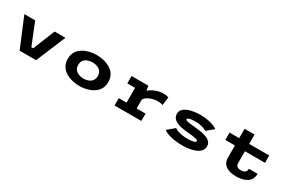

<svg xmlns="http://www.w3.org/2000/svg" viewBox="98 -1733 4174 2820"><g transform="rotate(30 2185.0 -323.0)"><path d="M294.5 0 86 -500H269.5L418.5 -130H449.5L598.5 -500H782.5L573.5 0Z M1310 11Q1269 11 1222.2 3.2Q1175.5 -4.5 1130.2 -22.5Q1085 -40.5 1048 -70.5Q1011 -100.5 988.8 -145Q966.5 -189.5 966.5 -251Q966.5 -312 988.8 -356.5Q1011 -401 1048 -431Q1085 -461 1130 -478.8Q1175 -496.5 1222 -504.2Q1269 -512 1310 -512Q1351 -512 1397.8 -504.2Q1444.5 -496.5 1489.5 -478.8Q1534.5 -461 1571.5 -431Q1608.5 -401 1630.8 -356.5Q1653 -312 1653 -251Q1653 -189.5 1630.8 -145Q1608.5 -100.5 1571.5 -70.5Q1534.5 -40.5 1489.5 -22.5Q1444.5 -4.5 1397.8 3.2Q1351 11 1310 11ZM1310 -113.5Q1350.5 -113.5 1388.5 -127Q1426.5 -140.5 1451 -170.8Q1475.5 -201 1475.5 -251Q1475.5 -301 1451 -331Q1426.5 -361 1388.5 -374.2Q1350.5 -387.5 1310 -387.5Q1269.5 -387.5 1231.2 -374.2Q1193 -361 1168.5 -331Q1144 -301 1144 -251Q1144 -201 1168.5 -170.8Q1193 -140.5 1231.2 -127Q1269.5 -113.5 1310 -113.5Z M1904 0V-124.5H2036V-375.5H1904V-500H2188.5L2201.5 -421.5Q2232.5 -450 2272.8 -470.2Q2313 -490.5 2355.5 -501.2Q2398 -512 2436 -512Q2476.5 -512 2499.2 -506.8Q2522 -501.5 2529 -498L2512.5 -359.5Q2505 -363 2480.2 -367.5Q2455.5 -372 2417.5 -372Q2380 -372 2336.5 -359.8Q2293 -347.5 2257.5 -325.2Q2222 -303 2207.5 -273V-124.5H2358.5V0Z M3063 11Q2956.5 11 2868 -9Q2779.5 -29 2735.5 -65.5L2854.5 -166Q2870.5 -150.5 2905 -138Q2939.5 -125.5 2983.8 -118.5Q3028 -111.5 3072.5 -111.5Q3134 -111.5 3173.2 -121.2Q3212.5 -131 3212.5 -150Q3212.5 -168.5 3165.2 -178.5Q3118 -188.5 3021.5 -196.5Q2973.5 -200 2926.5 -209.2Q2879.5 -218.5 2841.5 -236Q2803.5 -253.5 2780.8 -282.5Q2758 -311.5 2758 -355.5Q2758 -400 2787 -430.2Q2816 -460.5 2862.2 -478.5Q2908.5 -496.5 2961.8 -504.2Q3015 -512 3063.5 -512Q3170.5 -512 3249 -488.8Q3327.5 -465.5 3359.5 -438.5L3242 -342Q3229.5 -355 3199 -366Q3168.5 -377 3129.8 -383.8Q3091 -390.5 3054.5 -390.5Q3022.5 -390.5 2991.5 -386.5Q2960.5 -382.5 2940.5 -374.8Q2920.5 -367 2920.5 -354.5Q2920.5 -337 2963.5 -329.5Q3006.5 -322 3083.5 -315Q3128.5 -311 3180 -303.5Q3231.5 -296 3277.2 -279.8Q3323 -263.5 3352 -235Q3381 -206.5 3381 -160.5Q3381 -112.5 3352.8 -79.5Q3324.5 -46.5 3277.8 -26.8Q3231 -7 3175 2Q3119 11 3063 11Z M3729.5 -174.5V-375.5H3566V-500H3729.5V-658.5H3899V-500H4239V-375.5H3899V-181.5Q3899 -136.5 3922.8 -119.8Q3946.5 -103 3984.5 -103Q4023 -103 4050.5 -119Q4078 -135 4078 -181.5H4226Q4226 -126.5 4204 -89.5Q4182 -52.5 4145 -30.8Q4108 -9 4062 0.8Q4016 10.5 3968.5 10.5Q3905 10.5 3850.5 -6.5Q3796 -23.5 3762.8 -63.8Q3729.5 -104 3729.5 -174.5Z"/></g></svg>

Font: Trispace SemiExpanded
Style: Bold
Weight: 700
Width: 6
Designer: Tyler Finck
Foundry: Etcetera Type Company
Version: Version 1.210; ttfautohint (v1.8.3)